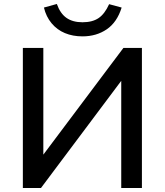

<svg xmlns="http://www.w3.org/2000/svg" viewBox="-20 -946 828 966"><path d="M95 0V-705H198V-156H189L601 -705H694V0H590V-550H598L186 0ZM395 -763Q346 -763 306.5 -779.5Q267 -796 239.5 -829Q212 -862 201 -908L266 -926Q283 -878 314.5 -856Q346 -834 395 -834Q445 -834 476 -855Q507 -876 529 -925L592 -908Q569 -834 517 -798.5Q465 -763 395 -763Z"/></svg>

Font: Nunito Sans 9pt SemiBold
Style: Regular
Weight: 600
Version: Version 3.101;gftools[0.9.27]